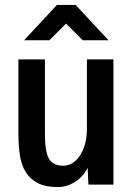

<svg xmlns="http://www.w3.org/2000/svg" viewBox="-20 -768 540 782"><path d="M55 -526H163V-221Q163 -150 179.5 -121.5Q196 -93 237 -93Q258 -93 275.5 -104Q293 -115 306 -135Q319 -155 326.5 -182.5Q334 -210 334 -243V-526H442V-16H340L337 -84Q315 -44 282.5 -25Q250 -6 217 -6Q166 -6 134.5 -22Q103 -38 85 -67Q67 -96 61 -135.5Q55 -175 55 -223ZM288 -748 422 -604H317L249 -672L181 -604H78L212 -748Z"/></svg>

Font: D2Coding ligature
Style: Bold
Weight: 700
Monospace: yes
Designer: Yong-Rak Park; Jeong-Hwan Yoon; Sang-Min Lee;
Foundry: NHN Corporation
Version: Version 1.3.2; Build 20180524